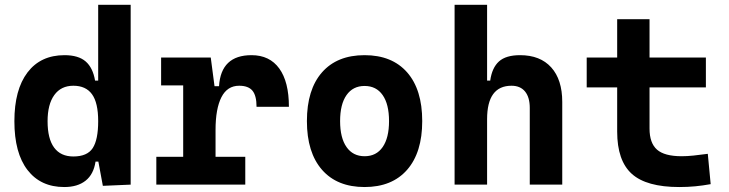

<svg xmlns="http://www.w3.org/2000/svg" viewBox="-20 -752 2970 782"><path d="M241.7 9.8Q145.5 9.8 92 -59.6Q38.6 -128.9 38.6 -258.3Q38.6 -386.7 92 -457Q145.5 -527.3 242.7 -527.3Q299.3 -527.3 328.9 -501.7Q358.4 -476.1 367.2 -423.8H410.2L379.9 -258.3Q379.9 -333.5 354.7 -368.2Q329.6 -402.8 278.8 -402.8Q228.5 -402.8 201.2 -365Q173.8 -327.1 173.8 -258.3Q173.8 -187 200.4 -150.9Q227.1 -114.7 278.8 -114.7Q335.4 -114.7 357.7 -148.9Q379.9 -183.1 379.9 -258.3L415 -93.8H369.1Q361.3 -42 328.6 -16.1Q295.9 9.8 241.7 9.8ZM398.9 4.9 379.9 -97.7V-732.4H512.2V0Z M857.9 -222.7 827.6 -400.9H872.1Q879.9 -527.3 1004.4 -527.3Q1078.1 -527.3 1117.4 -473.1Q1156.7 -418.9 1156.7 -316.9H1024.9Q1024.9 -362.6 1008.2 -382.7Q991.4 -402.8 954.1 -402.8Q905.6 -402.8 881.8 -356Q857.9 -309.1 857.9 -222.7ZM616.7 0V-113.3H979V0ZM726.1 0V-517.6H838.4L857.9 -369.1V0ZM636.2 -404.3V-517.6H831.5L841.3 -404.3Z M1464.8 9.8Q1353 9.8 1291.5 -60.5Q1230 -130.9 1230 -258.8Q1230 -387.2 1291.5 -457.3Q1353 -527.3 1464.8 -527.3Q1576.7 -527.3 1638.2 -457.3Q1699.7 -387.2 1699.7 -258.8Q1699.7 -130.9 1638.2 -60.5Q1576.7 9.8 1464.8 9.8ZM1465.1 -115.7Q1512.7 -115.7 1538.6 -153.1Q1564.5 -190.5 1564.5 -258.9Q1564.5 -327.6 1538.5 -364.7Q1512.6 -401.9 1464.8 -401.9Q1417.5 -401.9 1391.4 -364.7Q1365.2 -327.5 1365.2 -258.8Q1365.2 -190.4 1391.4 -153.1Q1417.5 -115.7 1465.1 -115.7Z M2137.7 0V-312.5Q2137.7 -355.9 2118.4 -379.4Q2099.1 -402.8 2063.3 -402.8Q1963.9 -402.8 1963.9 -266.6L1933.6 -423.8H1976.6Q1983.9 -476.1 2012.2 -501.7Q2040.5 -527.3 2098.1 -527.3Q2180.2 -527.3 2225.1 -477.5Q2270 -427.7 2270 -336.9V0ZM1831.5 0V-732.4H1963.9V0Z M2746.6 9.8Q2612.9 9.8 2553.3 -43.9Q2493.7 -97.7 2493.7 -215.8V-283.2H2625.5V-228.5Q2625.5 -169.3 2656 -142.5Q2686.5 -115.7 2756.3 -115.7Q2778.8 -115.7 2804.4 -118.4Q2829.9 -121.1 2862.8 -125.5L2874.5 -2Q2842.3 3.9 2811.7 6.8Q2781.1 9.8 2746.6 9.8ZM2493.7 -252.4V-673.8H2625.5V-252.4ZM2369.6 -396V-517.6H2855V-396Z"/></svg>

Font: Cascadia Mono
Style: Regular
Weight: 400
Monospace: yes
Designer: Aaron Bell
Foundry: Saja Typeworks
Version: Version 2404.023